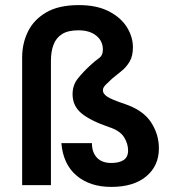

<svg xmlns="http://www.w3.org/2000/svg" viewBox="-20 -727 683 754"><path d="M67 -502Q67 -556 89.5 -602.5Q112 -649 161 -678Q210 -707 290 -707Q360 -707 407.5 -682.5Q455 -658 478.5 -620Q502 -582 502 -541Q502 -507 489 -485Q476 -463 457 -448Q438 -433 420 -418Q406 -405 395 -394Q384 -383 384 -372Q384 -359 401 -347.5Q418 -336 472 -318Q542 -294 573 -247Q604 -200 604 -144Q604 -76 554.5 -34.5Q505 7 417 7Q333 7 280.5 -37.5Q228 -82 221 -165H341Q341 -129 360.5 -108Q380 -87 417 -87Q448 -87 465.5 -98.5Q483 -110 483 -136Q483 -163 467 -188.5Q451 -214 408 -228Q335 -253 300 -282Q265 -311 265 -357Q265 -393 286 -419Q307 -445 332 -468Q352 -487 368 -498Q384 -509 384 -532Q384 -566 358 -587Q332 -608 288 -608Q247 -608 223.5 -593Q200 -578 190 -551Q180 -524 180 -489V0H67Z"/></svg>

Font: Albert Sans SemiBold
Style: Regular
Weight: 600
Designer: Andreas Rasmussen
Foundry: a.Foundry
Version: Version 1.025